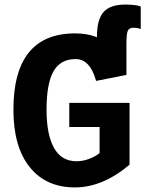

<svg xmlns="http://www.w3.org/2000/svg" viewBox="-20 -816 640 846"><path d="M550.8 -90.3Q432.1 9.8 310.1 9.8Q182.6 9.8 110.8 -79.8Q39.1 -169.4 39.1 -332.5Q39.1 -668.9 311.5 -668.9Q365.2 -668.9 407.2 -651.9V-654.3Q407.2 -730.5 436.5 -763.2Q465.8 -795.9 532.7 -795.9Q577.1 -795.9 600.1 -787.6V-688Q585 -693.8 568.8 -693.8Q549.8 -693.8 543.5 -681.2Q537.1 -668.5 537.1 -625V-485.8L403.3 -459.5Q377.4 -555.7 313 -555.7Q246.6 -555.7 215.8 -502Q185.1 -448.2 185.1 -332.5Q185.1 -223.6 217.8 -164.6Q250.5 -105.5 317.4 -105.5Q343.3 -105.5 370.8 -115.2Q398.4 -125 418.9 -141.6V-256.3H285.2V-362.8H550.8Z"/></svg>

Font: Liberation Mono
Style: Bold
Weight: 700
Monospace: yes
Designer: Steve Matteson
Foundry: Ascender Corporation
Version: Version 2.1.5